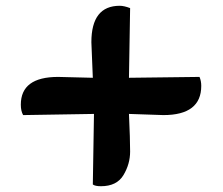

<svg xmlns="http://www.w3.org/2000/svg" viewBox="-20 -747 770 664"><path d="M301 -478 296 -601Q296 -727 394 -727Q409 -727 430 -719L426 -478L670 -481Q676 -467 676 -450Q676 -349 545 -349Q536 -349 426 -353Q430 -266 430 -223Q430 -180 407 -141.5Q384 -103 329 -103Q309 -103 301 -109L305 -353L60 -349Q52 -363 52 -385Q52 -481 181 -481Q191 -481 301 -478Z"/></svg>

Font: Laila
Style: Bold
Weight: 700
Designer: Hitesh Malaviya
Foundry: Indian Type Foundry
Version: Version 1.302;PS 1.0;hotconv 1.0.78;makeotf.lib2.5.61930; tt